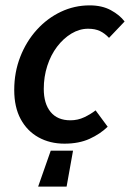

<svg xmlns="http://www.w3.org/2000/svg" viewBox="-20 -523 484 715"><path d="M122 172 169 38H252L228 172ZM220 12Q166 12 123.5 -11.5Q81 -35 57 -79.5Q33 -124 33 -188Q33 -254 55.5 -311.5Q78 -369 117 -412Q156 -455 206.5 -479Q257 -503 314 -503Q360 -503 393 -485Q426 -467 444 -443L386 -382Q370 -399 352 -407.5Q334 -416 308 -416Q276 -416 246 -398Q216 -380 192.5 -349Q169 -318 156 -277.5Q143 -237 143 -192Q143 -137 168.5 -106Q194 -75 242 -75Q270 -75 294 -86.5Q318 -98 336 -112L381 -51Q353 -24 313.5 -6Q274 12 220 12Z"/></svg>

Font: Source Sans 3 SemiBold
Style: Italic
Weight: 600
Italic angle: -11°
Designer: Paul D. Hunt
Foundry: Adobe
Version: Version 3.046;hotconv 1.0.118;makeotfexe 2.5.65603